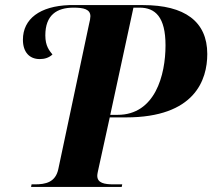

<svg xmlns="http://www.w3.org/2000/svg" viewBox="-20 -734 840 754"><path d="M102 0H458L460 -10H427C390 -10 362 -15 362 -44C362 -51 365 -63 368 -77L411 -273H475C745 -273 794 -420 794 -522C794 -650 705 -714 542 -714H252C137 -710 70 -660 70 -578C70 -529 96 -502 136 -502C155 -502 172 -507 186 -520C174 -535 158 -553 158 -595C158 -675 203 -704 269 -704C308 -704 335 -698 335 -670C335 -663 333 -652 329 -636L209 -70C198 -18 159 -10 117 -10H104ZM442 -283H413L504 -704H528C590 -704 630 -667 630 -556C630 -439 589 -283 442 -283Z"/></svg>

Font: Noto Serif Display
Style: Bold Italic
Weight: 700
Italic angle: -12°
Designer: Monotype Design Team
Foundry: Monotype Imaging Inc.
Version: Version 2.009